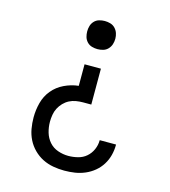

<svg xmlns="http://www.w3.org/2000/svg" viewBox="-111 -617 823 930"><g transform="rotate(15 300.0 -152.5)"><path d="M300 -387Q286 -387 272 -391Q258 -395 248 -405.5Q238 -416 234 -429.5Q230 -443 230 -458Q230 -472 234 -485.5Q238 -499 248 -509.5Q258 -520 272 -524Q286 -528 300 -528Q314 -528 328 -524Q342 -520 352 -509.5Q362 -499 366.5 -485.5Q371 -472 371 -458Q371 -443 366.5 -429.5Q362 -416 352 -405.5Q342 -395 328 -391Q314 -387 300 -387ZM297 223Q269 223 241 218Q213 213 188 200.5Q163 188 142.5 167.5Q122 147 109.5 122Q97 97 92 69Q87 41 87 12Q87 -25 96.5 -61.5Q106 -98 129.5 -126.5Q153 -155 187.5 -171.5Q222 -188 259 -192V-300H341V-120H300Q282 -120 264.5 -117Q247 -114 231.5 -106Q216 -98 203.5 -85Q191 -72 183 -56.5Q175 -41 172 -23Q169 -5 169 12Q169 39 176.5 65Q184 91 201.5 111Q219 131 245 140Q271 149 297 149Q321 149 345 143Q369 137 387 121.5Q405 106 415 83.5Q425 61 425 37V36H507V37Q507 64 500.5 89.5Q494 115 480 137.5Q466 160 445.5 177Q425 194 400.5 204.5Q376 215 350 219Q324 223 297 223Z"/></g></svg>

Font: Iosevka Plex Etoile
Style: Regular
Weight: 400
Designer: Belleve Invis
Foundry: Belleve Invis
Version: Version 25.1.1; ttfautohint (v1.8.4)